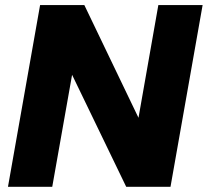

<svg xmlns="http://www.w3.org/2000/svg" viewBox="-20 -722 803 742"><path d="M591.9 -702.3 515.2 -266.8 306 -702.3H134.9L10.8 0H181.9L258.6 -432.9L467.8 0H638.9L763 -702.3Z"/></svg>

Font: Poppins Devanagari Thin
Style: Italic
Weight: 100
Italic angle: -10°
Designer: Ninad Kale (Devanagari), Jonny Pinhorn (Latin)
Foundry: Indian Type Foundry
Version: 4.005